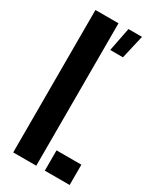

<svg xmlns="http://www.w3.org/2000/svg" viewBox="-202 -867 779 934"><g transform="rotate(30 187.0 -400.0)"><path d="M43 0V-800H172.5V0ZM220.5 0V-114H360V0ZM202.5 -667.5 228.5 -800H304.5L274 -667.5Z"/></g></svg>

Font: Big Shoulders Stencil Display Thin ExtraBold
Style: Regular
Weight: 800
Version: Version 2.001